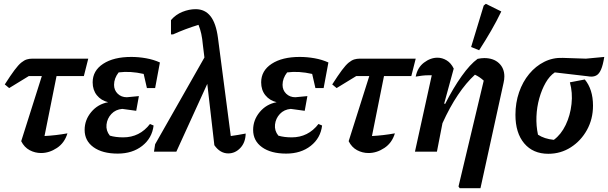

<svg xmlns="http://www.w3.org/2000/svg" viewBox="-20 -794 3183 1005"><path d="M28 -333 5 -352Q35 -399 55.5 -426.5Q76 -454 91.5 -466.5Q107 -479 120.5 -483Q134 -487 149 -487H442L419 -396H276L213 -82Q272 -85 333 -96Q318 -46 278 -19.5Q238 7 195 7Q163 7 135 -8Q107 -23 91 -55L199 -396H131Z M596 10Q516 10 469.5 -23.5Q423 -57 423 -114Q423 -166 457.5 -207.5Q492 -249 546 -259Q509 -268 487 -295.5Q465 -323 465 -363Q465 -424 520 -460Q575 -496 667 -496Q706 -496 745 -489Q784 -482 817 -467L792 -333H749L732 -407Q662 -423 601 -415Q577 -384 577 -350Q577 -322 596 -303.5Q615 -285 644 -285L707 -291L693 -214L620 -224Q585 -221 563 -197.5Q541 -174 537.5 -142Q534 -110 555 -84Q585 -75 625 -75Q711 -75 765 -145L784 -137Q776 -71 724.5 -30.5Q673 10 596 10Z M786 0 792 -39 1050 -493 1042 -558Q1039 -592 1033.5 -617Q1028 -642 1019 -664Q950 -643 886 -614H875V-689Q900 -718 935 -732Q970 -746 1004 -746Q1053 -746 1082 -709Q1111 -672 1121 -595L1188 -82Q1225 -87 1266 -95Q1265 -48 1238 -19.5Q1211 9 1175 9Q1132 9 1102 -34L1065 -355L903 0Z M1478 10Q1398 10 1351.5 -23.5Q1305 -57 1305 -114Q1305 -166 1339.5 -207.5Q1374 -249 1428 -259Q1391 -268 1369 -295.5Q1347 -323 1347 -363Q1347 -424 1402 -460Q1457 -496 1549 -496Q1588 -496 1627 -489Q1666 -482 1699 -467L1674 -333H1631L1614 -407Q1544 -423 1483 -415Q1459 -384 1459 -350Q1459 -322 1478 -303.5Q1497 -285 1526 -285L1589 -291L1575 -214L1502 -224Q1467 -221 1445 -197.5Q1423 -174 1419.5 -142Q1416 -110 1437 -84Q1467 -75 1507 -75Q1593 -75 1647 -145L1666 -137Q1658 -71 1606.5 -30.5Q1555 10 1478 10Z M1742 -333 1719 -352Q1749 -399 1769.5 -426.5Q1790 -454 1805.5 -466.5Q1821 -479 1834.5 -483Q1848 -487 1863 -487H2156L2133 -396H1990L1927 -82Q1986 -85 2047 -96Q2032 -46 1992 -19.5Q1952 7 1909 7Q1877 7 1849 -8Q1821 -23 1805 -55L1913 -396H1845Z M2152 0 2240 -400Q2232 -400 2222 -400Q2206 -400 2189.5 -398Q2173 -396 2156 -393Q2165 -440 2199 -466Q2233 -492 2270 -492Q2295 -492 2318 -478Q2341 -464 2355 -435L2305 -252L2310 -250Q2352 -333 2396.5 -395.5Q2441 -458 2480 -486Q2500 -490 2515 -490Q2563 -490 2591.5 -463.5Q2620 -437 2620 -394Q2620 -386 2619 -378Q2618 -370 2616 -361L2495 191H2386L2380 182L2512 -372Q2490 -392 2466 -403Q2420 -361 2377 -297Q2334 -233 2296 -149L2267 0ZM2488 -531 2446 -548 2512 -765 2523 -774 2604 -734Q2580 -684 2550.5 -633Q2521 -582 2488 -531Z M2850 11Q2770 11 2724 -43.5Q2678 -98 2678 -193Q2678 -256 2697 -311Q2716 -366 2750 -407Q2784 -448 2829 -470.5Q2874 -493 2926 -491L3047 -487L3143 -496Q3136 -453 3126.5 -431Q3117 -409 3104.5 -401Q3092 -393 3076 -393Q3066 -393 3055 -395L2884 -415Q2857 -397 2836.5 -361.5Q2816 -326 2803 -280Q2790 -234 2788 -184.5Q2786 -135 2796 -89Q2829 -67 2879 -62Q2917 -90 2941 -140Q2965 -190 2971.5 -249.5Q2978 -309 2963 -363L3041 -378Q3062 -353 3073 -318.5Q3084 -284 3084 -241Q3084 -171 3052.5 -114Q3021 -57 2968 -23Q2915 11 2850 11Z"/></svg>

Font: Piazzolla SemiBold
Style: Italic
Weight: 600
Italic angle: -11.3°
Designer: Juan Pablo del Peral
Foundry: Huerta Tipografica
Version: Version 1.330